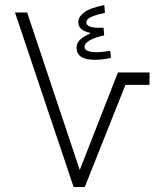

<svg xmlns="http://www.w3.org/2000/svg" viewBox="-20 -743 626 763"><path d="M272.5 0 39.6 -693.4H87.9L296.9 -67.4L448.7 -455.1H574.2V-405.8H478.5L316.9 0ZM356 -505.4Q284.2 -505.4 284.2 -553.7Q284.2 -570.8 296.6 -583.7Q309.1 -596.7 337.4 -609.4V-612.8Q316.4 -616.7 303.7 -627.2Q291 -637.7 291 -655.3Q291 -675.3 313.7 -693.1Q336.4 -710.9 394.5 -723.1L397 -691.9Q354.5 -682.6 338.6 -673.8Q322.8 -665 322.8 -653.8Q322.8 -629.9 391.6 -632.8L394 -602.5Q356.9 -594.7 336.4 -582.5Q315.9 -570.3 315.9 -557.6Q315.9 -544.9 329.3 -540.3Q342.8 -535.6 365.2 -535.6Q379.4 -535.6 391.8 -537.4Q404.3 -539.1 418 -541L420.9 -513.2Q389.6 -505.4 356 -505.4Z"/></svg>

Font: Cascadia Mono NF ExtraLight
Style: Regular
Weight: 200
Monospace: yes
Designer: Aaron Bell
Foundry: Saja Typeworks
Version: Version 2404.023; ttfautohint (v1.8.4)